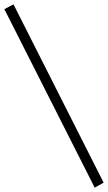

<svg xmlns="http://www.w3.org/2000/svg" viewBox="-67 -732 496 882"><path d="M409 107 368 130 -47 -690 -5 -712Z"/></svg>

Font: PTSerif
Style: Regular
Weight: 400
Designer: A.Korolkova, O.Umpeleva, V.Yefimov
Foundry: ParaType Ltd
Version: Version 1.000W OFL; ttfautohint (v1.2) -l 8 -r 50 -G 200 -x 